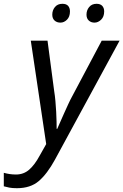

<svg xmlns="http://www.w3.org/2000/svg" viewBox="-114 -750 649 1010"><path d="M-30 168Q10 168 39 143Q68 118 94 70L129 8L48 -536H136L171 -271Q175 -247 177.5 -218.5Q180 -190 181.5 -162.5Q183 -135 183.5 -111Q184 -87 184 -72H187Q192 -83 201.5 -105Q211 -127 222.5 -152.5Q234 -178 245 -202Q256 -226 265 -242L421 -536H515L175 90Q134 165 90 202.5Q46 240 -25 240Q-49 240 -64.5 237Q-80 234 -94 230V159Q-80 163 -64 165.5Q-48 168 -30 168ZM383 -631Q365 -631 353 -642Q341 -653 341 -673Q341 -696 355 -713Q369 -730 394 -730Q414 -730 424 -719Q434 -708 434 -690Q434 -662 418 -646.5Q402 -631 383 -631ZM204 -631Q185 -631 173 -642Q161 -653 161 -673Q161 -696 175 -713Q189 -730 214 -730Q235 -730 244.5 -719Q254 -708 254 -690Q254 -662 238.5 -646.5Q223 -631 204 -631Z"/></svg>

Font: BC Sans
Style: Italic
Weight: 400
Italic angle: -12°
Designer: Monotype Design Team
Designer: Province of B.C.
Foundry: Monotype Imaging Inc.
Version: Version 2.000;GOOG;noto-source:20170915:90ef993387c0